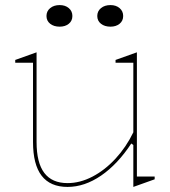

<svg xmlns="http://www.w3.org/2000/svg" viewBox="-20 -721 669 756"><path d="M246 15Q178 15 144 -29Q110 -73 110 -162V-474H40V-485L124 -515V-162Q124 -80 154.5 -40Q185 0 246 0Q295 0 344 -25.5Q393 -51 435 -96.5Q477 -142 505 -200V-474H435V-485L519 -515V-26H589V-15L505 15V-150L497 -156Q443 -74 378 -29.5Q313 15 246 15ZM415 -701Q437 -701 451 -689Q465 -677 465 -658Q465 -639 451 -627.5Q437 -616 415 -616Q392 -616 377.5 -627.5Q363 -639 363 -658Q363 -677 377.5 -689Q392 -701 415 -701ZM215 -701Q237 -701 251 -689Q265 -677 265 -658Q265 -639 251 -627.5Q237 -616 215 -616Q192 -616 177.5 -627.5Q163 -639 163 -658Q163 -677 177.5 -689Q192 -701 215 -701Z"/></svg>

Font: Kalnia Thin
Style: Regular
Weight: 100
Version: Version 1.105